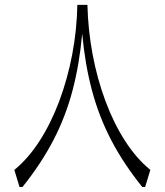

<svg xmlns="http://www.w3.org/2000/svg" viewBox="-20 -752 662 772"><path d="M291 -732.4Q289.1 -631.3 270.3 -532.7Q251.5 -434.1 218.3 -345.5Q185.1 -256.8 139.4 -185.8Q93.8 -114.7 37.6 -68.8L58.6 0H70.3Q145.5 -93.8 194.6 -188.2Q243.7 -282.7 271.5 -387.7Q299.3 -492.7 310.5 -616.7Q321.8 -493.2 349.9 -388.2Q377.9 -283.2 427.2 -188.5Q476.6 -93.8 552.2 0H563.5L584.5 -68.8Q528.3 -114.7 482.7 -185.8Q437 -256.8 404.1 -345.5Q371.1 -434.1 352.5 -532.7Q334 -631.3 331.5 -732.4Z"/></svg>

Font: Pinar VF
Style: Regular
Weight: 300
Designer: Amin Abedi
Version: Version 2.000